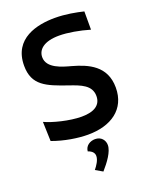

<svg xmlns="http://www.w3.org/2000/svg" viewBox="-173 -803 905 1146"><g transform="rotate(-20 279.5 -230.5)"><path d="M271 -102C194 -102 90 -129 42 -152L46 -29C122 -1 206 12 270 12C416 12 521 -58 521 -196C521 -335 414 -379 318 -406C263 -421 170 -445 170 -516C170 -564 212 -603 308 -603C363 -603 436 -590 500 -571V-687C454 -698 389 -711 320 -711C210 -711 51 -679 51 -505C51 -379 134 -348 261 -304C331 -280 395 -257 395 -188C395 -133 354 -102 271 -102ZM233 105C261 114 272 130 272 148C272 174 252 203 235 224L280 250C318 207 359 152 359 110C359 79 337 51 299 51C268 51 236 69 233 105Z"/></g></svg>

Font: CantoraOne
Style: Regular
Weight: 400
Designer: Pablo Impallari, Rodrigo Fuenzalida
Foundry: Pablo Impallari
Version: Version 1.001